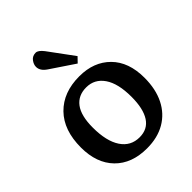

<svg xmlns="http://www.w3.org/2000/svg" viewBox="-222 -904 1042 1042"><g transform="rotate(-45 299.0 -383.5)"><path d="M294 14Q177 14 110 -54.5Q43 -123 43 -243Q43 -376 115 -449.5Q187 -523 310 -523Q421 -523 488 -455.5Q555 -388 555 -267Q555 -180 523.5 -117Q492 -54 433.5 -20Q375 14 294 14ZM308 -57Q370 -57 401 -105Q432 -153 432 -244Q432 -346 395 -400Q358 -454 294 -454Q232 -454 198.5 -409.5Q165 -365 165 -274Q165 -170 202.5 -113.5Q240 -57 308 -57ZM353 -578 216 -670Q180 -694 180 -725Q180 -744 194 -762.5Q208 -781 233 -781Q252 -781 275 -751L381 -607Z"/></g></svg>

Font: Literata Medium
Style: Regular
Weight: 500
Designer: Latin by Veronika Burian and Jose Scaglione. Greek by Irene Vlachou. Cyrillic by Vera Evstafieva.
Foundry: TypeTogether
Version: Version 3.103; ttfautohint (v1.8.4.7-5d5b);gftools[0.9.29]